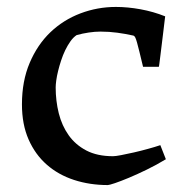

<svg xmlns="http://www.w3.org/2000/svg" viewBox="-20 -529 541 559"><path d="M43.9 -225.1Q43.9 -293 66.4 -345.9Q88.9 -398.9 126.7 -435.1Q164.6 -471.2 214.1 -490Q263.7 -508.8 317.4 -508.8Q351.6 -508.8 389.2 -502Q426.8 -495.1 460.9 -481.4Q460.4 -478 459 -466.1Q457.5 -454.1 455.6 -437.7Q453.6 -421.4 451.4 -403.3Q449.2 -385.3 447.3 -369.9Q445.3 -354.5 444.1 -344.5Q442.9 -334.5 442.4 -334.5H396.5Q390.1 -360.8 386 -377.9Q381.8 -395 378.9 -405.3Q376 -415.5 373.8 -419.9Q371.6 -424.3 368.7 -425.3Q344.7 -430.7 321.3 -433.8Q297.9 -437 272.5 -437Q256.3 -437 238.3 -434.3Q220.2 -431.6 203.1 -426.8Q193.4 -420.4 185.1 -408.7Q176.8 -397 169.9 -382.8Q163.1 -368.7 158 -353Q152.8 -337.4 149.2 -322.5Q145.5 -307.6 143.8 -294.9Q142.1 -282.2 142.1 -274.4Q142.1 -235.4 151.1 -199.2Q160.2 -163.1 179.9 -135.3Q199.7 -107.4 231.4 -90.8Q263.2 -74.2 309.1 -74.2Q316.4 -74.2 333 -77.4Q349.6 -80.6 369.9 -85.2Q390.1 -89.8 410.6 -95.5Q431.2 -101.1 446.8 -106.4L462.9 -65.4Q435.5 -48.8 407.5 -35.2Q379.4 -21.5 355.5 -11.5Q331.5 -1.5 314.7 4.2Q297.9 9.8 293.9 9.8Q241.2 9.8 195.6 -5.1Q149.9 -20 116.2 -49.6Q82.5 -79.1 63.2 -123Q43.9 -167 43.9 -225.1Z"/></svg>

Font: Donegal One
Style: Regular
Weight: 400
Designer: Gary Lonergan
Foundry: Sorkin Type Co.
Version: Version 1.004